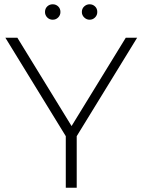

<svg xmlns="http://www.w3.org/2000/svg" viewBox="-20 -876 665 896"><path d="M287 0V-254L299 -221L5 -700H61L328 -265H300L567 -700H620L326 -221L338 -254V0ZM398 -784Q384 -784 373 -794.5Q362 -805 362 -820Q362 -836 373 -846Q384 -856 398 -856Q413 -856 423.5 -846Q434 -836 434 -820Q434 -805 423.5 -794.5Q413 -784 398 -784ZM226 -784Q211 -784 200.5 -794.5Q190 -805 190 -820Q190 -836 200.5 -846Q211 -856 226 -856Q241 -856 251.5 -846Q262 -836 262 -820Q262 -805 251.5 -794.5Q241 -784 226 -784Z"/></svg>

Font: Montserrat Thin Light
Style: Regular
Weight: 300
Version: Version 9.000